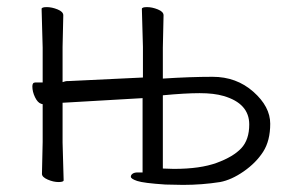

<svg xmlns="http://www.w3.org/2000/svg" viewBox="-20 -504 841 540"><path d="M382 -372 379 -479Q379 -484 393.5 -484Q408 -484 424 -477.5Q440 -471 440 -461L438 -370V-283Q515 -288 578 -288Q645 -288 692.5 -246Q740 -204 740 -156Q740 -108 720 -77Q700 -46 665.5 -22Q631 2 599 8Q548 16 495 16L445 15Q384 11 366 5Q348 -1 348 -7Q348 -12 353 -15.5Q358 -19 367 -19H381V-228L174 -216L156 -215V-103L159 3Q159 8 144.5 8Q130 8 114 1Q98 -6 98 -15L100 -105V-211L96 -212Q86 -215 78.5 -230.5Q71 -246 71 -261Q71 -272 79 -272H95H100V-370L97 -479Q97 -484 111.5 -484Q126 -484 142 -477.5Q158 -471 158 -461L156 -372V-273Q165 -276 168 -276H173L382 -286ZM469 -29Q543 -29 589.5 -46Q636 -63 658.5 -87Q681 -111 681 -154Q681 -213 609 -234Q582 -242 541.5 -242Q501 -242 438 -236V-30Z"/></svg>

Font: Moon Stars Kai T Light
Style: Regular
Weight: 300
Designer: GuiWonder
Version: Version 1.101